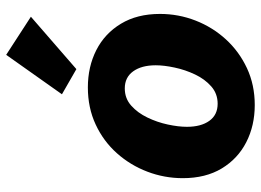

<svg xmlns="http://www.w3.org/2000/svg" viewBox="-134 -718 865 637"><g transform="rotate(-90 298.5 -399.5)"><path d="M268.6 13.2Q200.2 13.2 145.3 -14.9Q90.3 -43 58.1 -96.4Q25.9 -149.9 25.9 -225.6Q25.9 -286.6 47.4 -343Q68.8 -399.4 108.6 -444.1Q148.4 -488.8 203.9 -514.6Q259.3 -540.5 327.1 -540.5Q395.5 -540.5 450.7 -512.5Q505.9 -484.4 538.3 -430.7Q570.8 -377 570.8 -301.3Q570.8 -239.7 548.8 -183.3Q526.9 -127 486.6 -82.8Q446.3 -38.6 390.9 -12.7Q335.4 13.2 268.6 13.2ZM272.9 -109.9Q306.2 -109.9 330.3 -131.1Q354.5 -152.3 369.9 -184.8Q385.3 -217.3 392.8 -252.4Q400.4 -287.6 400.4 -315.4Q400.4 -362.3 380.4 -390.1Q360.4 -418 323.7 -418Q290.5 -418 266.6 -396.7Q242.7 -375.5 227.1 -343Q211.4 -310.5 203.9 -275.4Q196.3 -240.2 196.3 -211.9Q196.3 -165 216.1 -137.5Q235.8 -109.9 272.9 -109.9ZM387.7 -578.6 304.2 -626.5 435.1 -811.5 561.5 -729.5Z"/></g></svg>

Font: Schibsted Grotesk ExtraBold
Style: Italic
Weight: 800
Italic angle: -12°
Designer: Bakken & Baeck AS, Henrik Kongsvoll
Foundry: Schibsted ASA
Version: Version 1.100; ttfautohint (v1.8.4.7-5d5b);gftools[0.9.25]